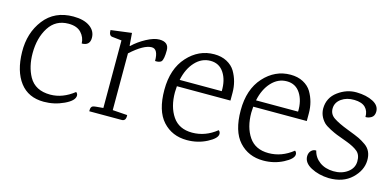

<svg xmlns="http://www.w3.org/2000/svg" viewBox="-55 -791 2240 1098"><g transform="rotate(15 1065.0 -242.5)"><path d="M272 -500Q334 -500 369.5 -475Q405 -450 405 -409Q405 -363 357 -363Q356 -399 331 -426Q306 -453 256 -453Q180 -453 140 -390.5Q100 -328 100 -237Q100 -158 132 -100Q169 -34 258 -34Q331 -34 398 -87Q408 -80 408 -68Q408 -38 351.5 -11.5Q295 15 233 15Q141 15 91.5 -50Q42 -115 40 -228Q38 -341 99.5 -420.5Q161 -500 272 -500Z M781 -500Q837 -500 837 -451Q837 -399 825 -384Q813 -373 788 -375Q788 -446 750 -446Q703 -446 627 -377V-41L714 -35Q717 0 691 0H499Q499 0 499 -7Q499 -27 512 -32Q519 -35 572 -39V-439L516 -445Q496 -447 496 -480L619 -496L625 -421H628Q660 -452 704.5 -476Q749 -500 781 -500Z M1263 -268H946Q944 -244 944 -232Q944 -146 982 -90Q1020 -34 1098 -34Q1176 -34 1242 -87Q1252 -80 1252 -67Q1252 -41 1198 -13Q1144 15 1080 15Q992 15 937 -45.5Q882 -106 882 -230Q882 -354 948 -427Q1014 -500 1106 -500Q1149 -500 1181 -483Q1213 -466 1230 -438Q1263 -382 1263 -314ZM952 -307H1201Q1203 -372 1175 -415Q1147 -458 1095 -458Q1043 -458 1004.5 -416.5Q966 -375 952 -307Z M1715 -268H1398Q1396 -244 1396 -232Q1396 -146 1434 -90Q1472 -34 1550 -34Q1628 -34 1694 -87Q1704 -80 1704 -67Q1704 -41 1650 -13Q1596 15 1532 15Q1444 15 1389 -45.5Q1334 -106 1334 -230Q1334 -354 1400 -427Q1466 -500 1558 -500Q1601 -500 1633 -483Q1665 -466 1682 -438Q1715 -382 1715 -314ZM1404 -307H1653Q1655 -372 1627 -415Q1599 -458 1547 -458Q1495 -458 1456.5 -416.5Q1418 -375 1404 -307Z M2085 -421Q2084 -396 2067 -386Q2050 -376 2033 -377Q2034 -412 2013 -433Q1992 -454 1947 -455Q1902 -456 1871 -434Q1840 -412 1839 -377Q1838 -342 1868 -322Q1898 -302 1953 -281Q2008 -260 2026.5 -251Q2045 -242 2068 -226Q2109 -197 2107.5 -138.5Q2106 -80 2055.5 -32Q2005 16 1920 15Q1860 13 1814 -11.5Q1768 -36 1769 -76Q1770 -96 1782 -108Q1794 -120 1811 -119Q1820 -80 1853 -55.5Q1886 -31 1935 -30Q1984 -29 2018.5 -54Q2053 -79 2054 -118.5Q2055 -158 2032 -177.5Q2009 -197 1963 -214Q1917 -231 1902.5 -236.5Q1888 -242 1860.5 -256Q1833 -270 1820 -283Q1787 -318 1787 -363Q1788 -426 1839 -463.5Q1890 -501 1948.5 -500Q2007 -499 2046.5 -478.5Q2086 -458 2085 -421Z"/></g></svg>

Font: Karma Light
Style: Regular
Weight: 300
Designer: Joana Correia
Foundry: Indian Type Foundry
Version: Version 1.202;PS 1.0;hotconv 1.0.78;makeotf.lib2.5.61930; tt